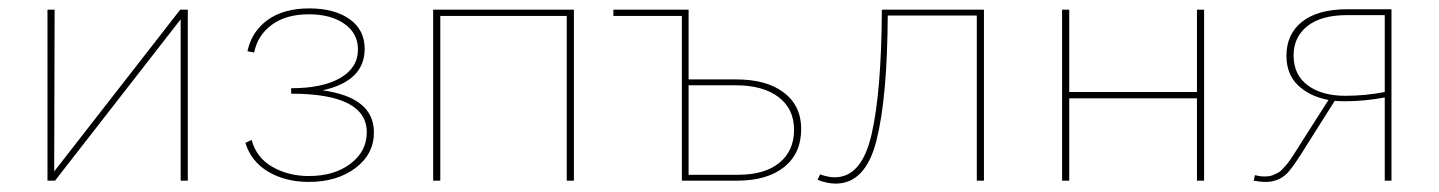

<svg xmlns="http://www.w3.org/2000/svg" viewBox="-20 -430 3426 457"><path d="M427 -407V0H410V-384L111 0H93V-407H110L109 -22L409 -407Z M748 -215Q870 -198 870 -115Q870 -63 826 -30Q782 3 715 3Q660 3 619 -21Q578 -45 564 -90L579 -97Q590 -55 628 -33Q666 -11 715 -11Q776 -11 814.5 -40.5Q853 -70 853 -115Q853 -207 673 -207V-220Q748 -220 790 -244.5Q832 -269 832 -312Q832 -351 799.5 -373.5Q767 -396 715 -396Q661 -396 627 -371Q593 -346 585 -305L569 -308Q579 -355 617 -382.5Q655 -410 716 -410Q776 -410 812 -384.5Q848 -359 848 -314Q848 -237 748 -215Z M1346 -407V0H1329V-392H1028V0H1011V-407Z M1732 -241Q1805 -241 1846 -209.5Q1887 -178 1887 -123Q1887 -65 1846.5 -32.5Q1806 0 1735 0H1603V-392H1440V-407H1619V-241ZM1737 -14Q1800 -14 1835 -42.5Q1870 -71 1870 -121Q1870 -171 1833 -199Q1796 -227 1731 -227H1619V-14Z M2322 -407V0H2305V-393H2093Q2092 -197 2066 -95Q2040 7 1969 7Q1949 7 1926 -2L1932 -15Q1951 -8 1967 -8Q2031 -8 2054.5 -110Q2078 -212 2079 -407Z M2829 -407H2846V0H2829V-196H2525V0H2508V-407H2525V-211H2829Z M3187 -408H3292V0H3276V-198Q3228 -189 3182 -189Q3165 -189 3157 -190L3095 -92Q3056 -28 3041 -15Q3021 3 2993 3Q2979 3 2964 0L2967 -13Q2979 -10 2990 -10Q2997 -10 3002.5 -11Q3008 -12 3014 -15Q3020 -18 3024 -20Q3028 -22 3033.5 -28.5Q3039 -35 3042 -38Q3045 -41 3051.5 -50.5Q3058 -60 3060.5 -64Q3063 -68 3071 -80.5Q3079 -93 3082 -98L3142 -192Q3096 -201 3069 -227.5Q3042 -254 3042 -297Q3042 -349 3079.5 -378.5Q3117 -408 3187 -408ZM3182 -202Q3230 -202 3276 -211V-394H3186Q3125 -394 3092 -368Q3059 -342 3059 -298Q3059 -252 3092.5 -227Q3126 -202 3182 -202Z"/></svg>

Font: EauTest Thin
Style: Italic
Weight: 250
Italic angle: -12°
Designer: Christian Thalmann (Catharsis Fonts)
Version: Version 0.001;PS 000.001;hotconv 1.0.88;makeotf.lib2.5.64775